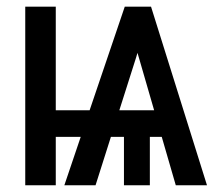

<svg xmlns="http://www.w3.org/2000/svg" viewBox="-20 -548 640 568"><path d="M458.5 -143.1 500 0H592.3L426.8 -528.3H349.1L245.1 -221.7H145V-528.3H54.7V0H145V-143.1H218.8L170.4 0H262.7L308.1 -143.1H346.7V0H423.3V-143.1ZM333 -221.7 382.8 -378.4 386.7 -391.6 390.6 -378.4 436 -221.7Z"/></svg>

Font: RobotoMono Nerd Font
Style: Regular
Weight: 400
Monospace: yes
Designer: Google
Version: Version 3.000;Nerd Fonts 3.2.1